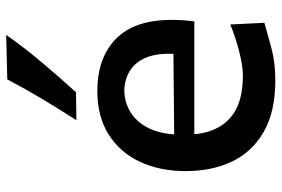

<svg xmlns="http://www.w3.org/2000/svg" viewBox="-162 -720 895 610"><g transform="rotate(-90 285.0 -414.5)"><path d="M335.9 13.2Q235.8 13.2 171.9 -23.4Q107.9 -60.1 77.4 -124.3Q46.9 -188.5 46.9 -271.5Q46.9 -353.5 76.4 -416.7Q106 -480 162.8 -516.1Q219.7 -552.2 301.3 -552.2Q407.2 -552.2 467.3 -492.9Q527.3 -433.6 527.3 -317.4Q527.3 -295.9 526.1 -278.6Q524.9 -261.2 522.5 -244.1H164.1Q169.9 -171.9 215.1 -130.9Q260.3 -89.8 350.1 -89.8Q380.9 -89.8 426 -101.3Q471.2 -112.8 512.7 -129.9L518.1 -21.5Q485.4 -12.2 439 0.5Q392.6 13.2 335.9 13.2ZM419.4 -310.5Q422.9 -384.8 392.1 -424.6Q361.3 -464.4 302.7 -466.8Q241.7 -464.4 204.8 -421.9Q168 -379.4 163.6 -308.1ZM208.5 -618.7Q244.1 -673.8 276.9 -728.8Q309.6 -783.7 338.4 -838.4L479.5 -841.8Q439.5 -784.7 393.1 -729.5Q346.7 -674.3 297.4 -620.1Z"/></g></svg>

Font: Pinar DS1 SemiBold
Style: Regular
Weight: 600
Designer: Amin Abedi
Version: Version 3.000